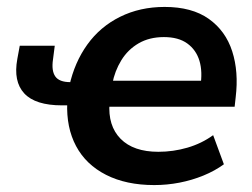

<svg xmlns="http://www.w3.org/2000/svg" viewBox="-20 -524 726 554"><path d="M425 10Q344 10 286 -19.5Q228 -49 199.5 -102.5Q171 -156 174 -228L182 -220H159Q82 -220 50 -254.5Q18 -289 30 -354L37 -392H138L133 -353Q128 -320 139.5 -303.5Q151 -287 183 -287H198L180 -276Q195 -344 232 -395.5Q269 -447 326.5 -475.5Q384 -504 455 -504Q534 -504 582.5 -469.5Q631 -435 650 -376Q669 -317 660 -243L657 -216H286L296 -227Q291 -161 328 -123.5Q365 -86 437 -86Q480 -86 521 -98Q562 -110 595 -134L626 -50Q600 -31 567 -17.5Q534 -4 498 3Q462 10 425 10ZM453 -417Q411 -417 380 -399Q349 -381 330 -350Q311 -319 304 -282L299 -291H576L558 -274Q565 -317 555.5 -348.5Q546 -380 520.5 -398.5Q495 -417 453 -417Z"/></svg>

Font: Nunito Sans 10pt
Style: Bold Italic
Weight: 700
Italic angle: -9°
Designer: Vernon Adams
Foundry: Vernon Adams
Version: Version 3.101;gftools[0.9.27]